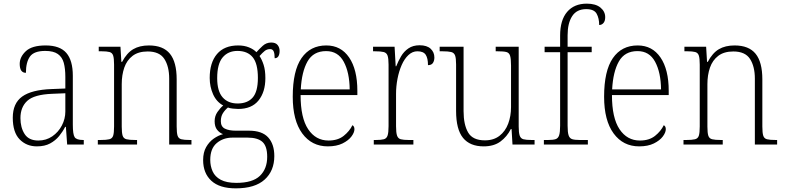

<svg xmlns="http://www.w3.org/2000/svg" viewBox="-20 -792 4304 1052"><path d="M182 10Q125 10 87.5 -28.5Q50 -67 50 -147Q50 -226 101.5 -263Q153 -300 262 -304L338 -307V-371Q338 -416 329.5 -447.5Q321 -479 297 -496Q273 -513 228 -513Q166 -513 144 -482Q122 -451 122 -393Q88 -393 88 -442Q88 -480 121.5 -511.5Q155 -543 230 -543Q308 -543 343.5 -502Q379 -461 379 -377V-109Q379 -56 389 -40.5Q399 -25 435 -25H439V0H348L341 -97H337Q324 -71 304 -46.5Q284 -22 254.5 -6Q225 10 182 10ZM190 -22Q233 -22 266.5 -45Q300 -68 319 -104.5Q338 -141 338 -181V-281L265 -278Q167 -274 129.5 -239.5Q92 -205 92 -145Q92 -93 115 -57.5Q138 -22 190 -22Z M516 0V-25H532Q563 -25 579 -29Q595 -33 600 -48.5Q605 -64 605 -99V-438Q605 -472 600 -487.5Q595 -503 580 -507Q565 -511 537 -511H521V-536H640L645 -453H649Q675 -502 710 -522.5Q745 -543 796 -543Q874 -543 911 -497.5Q948 -452 948 -357V-99Q948 -64 953 -48.5Q958 -33 973.5 -29Q989 -25 1020 -25H1029V0H907V-361Q907 -428 880.5 -469Q854 -510 789 -510Q738 -510 706.5 -486Q675 -462 661 -421.5Q647 -381 647 -331V-98Q647 -64 652 -48.5Q657 -33 673 -29Q689 -25 720 -25H731V0Z M1272 240Q1183 240 1138 198.5Q1093 157 1093 85Q1093 43 1109.5 14Q1126 -15 1151 -32.5Q1176 -50 1202 -57Q1183 -64 1169.5 -81Q1156 -98 1156 -128Q1156 -156 1171.5 -178.5Q1187 -201 1203 -214Q1166 -234 1147.5 -275.5Q1129 -317 1129 -365Q1129 -449 1169 -496Q1209 -543 1285 -543Q1318 -543 1344 -532.5Q1370 -522 1385 -506Q1399 -522 1419 -540.5Q1439 -559 1466 -559Q1490 -559 1501 -545.5Q1512 -532 1512 -513Q1512 -495 1505.5 -484Q1499 -473 1485 -473Q1485 -498 1479.5 -510.5Q1474 -523 1460 -523Q1443 -523 1430.5 -513Q1418 -503 1402 -485Q1415 -466 1424.5 -436.5Q1434 -407 1434 -364Q1434 -288 1396.5 -241.5Q1359 -195 1285 -195Q1274 -195 1255.5 -197Q1237 -199 1229 -203Q1213 -190 1201.5 -172Q1190 -154 1190 -128Q1190 -98 1212.5 -87Q1235 -76 1271 -76H1344Q1416 -76 1449.5 -39Q1483 -2 1483 63Q1483 144 1430 192Q1377 240 1272 240ZM1282 -225Q1336 -225 1364.5 -257.5Q1393 -290 1393 -365Q1393 -444 1364.5 -478.5Q1336 -513 1281 -513Q1230 -513 1200 -477.5Q1170 -442 1170 -364Q1170 -293 1199.5 -259Q1229 -225 1282 -225ZM1275 210Q1364 210 1404 171.5Q1444 133 1444 67Q1444 9 1418 -14.5Q1392 -38 1336 -38H1254Q1203 -38 1167.5 -8Q1132 22 1132 84Q1132 118 1145 147Q1158 176 1189.5 193Q1221 210 1275 210Z M1776 10Q1688 10 1636 -61Q1584 -132 1584 -262Q1584 -404 1632 -473.5Q1680 -543 1768 -543Q1848 -543 1893 -477Q1938 -411 1938 -294V-271H1627Q1627 -146 1668.5 -84Q1710 -22 1780 -22Q1831 -22 1863 -47.5Q1895 -73 1911 -106Q1922 -100 1922 -84Q1922 -66 1905.5 -44Q1889 -22 1856.5 -6Q1824 10 1776 10ZM1896 -302Q1895 -395 1863.5 -453.5Q1832 -512 1767 -512Q1697 -512 1665 -455.5Q1633 -399 1628 -302Z M2028 0V-25H2040Q2068 -25 2083 -29Q2098 -33 2103.5 -49Q2109 -65 2109 -101V-438Q2109 -472 2103.5 -487.5Q2098 -503 2082 -507Q2066 -511 2034 -511H2024V-536H2142L2148 -429H2151Q2162 -457 2177.5 -483.5Q2193 -510 2218 -527Q2243 -544 2279 -544Q2319 -544 2339.5 -525Q2360 -506 2360 -477Q2360 -459 2352 -447Q2344 -435 2325 -435Q2325 -473 2312.5 -492Q2300 -511 2267 -511Q2240 -511 2218 -490.5Q2196 -470 2181 -436Q2166 -402 2158 -360.5Q2150 -319 2150 -278V-100Q2150 -65 2155.5 -49Q2161 -33 2176 -29Q2191 -25 2219 -25H2245V0Z M2630 10Q2555 10 2517 -36.5Q2479 -83 2479 -184V-439Q2479 -473 2473.5 -488Q2468 -503 2452 -507Q2436 -511 2404 -511H2389V-536H2520V-183Q2520 -109 2545 -66Q2570 -23 2637 -23Q2685 -23 2717 -48Q2749 -73 2764.5 -114.5Q2780 -156 2780 -205V-433Q2780 -469 2775 -486Q2770 -503 2754.5 -507Q2739 -511 2706 -511H2696V-536H2822V-99Q2822 -65 2827.5 -49Q2833 -33 2848 -29Q2863 -25 2892 -25H2909V0H2788L2783 -85H2779Q2758 -43 2722 -16.5Q2686 10 2630 10Z M2960 0V-25H2984Q3010 -25 3024 -29.5Q3038 -34 3043.5 -50.5Q3049 -67 3049 -103V-506H2964V-536H3049V-597Q3049 -682 3087.5 -727Q3126 -772 3195 -772Q3244 -772 3270 -750.5Q3296 -729 3296 -698Q3296 -677 3286.5 -666Q3277 -655 3263 -655Q3263 -692 3249 -717Q3235 -742 3192 -742Q3140 -742 3115 -703.5Q3090 -665 3090 -599V-536H3222V-506H3090V-103Q3090 -67 3095.5 -50.5Q3101 -34 3115 -29.5Q3129 -25 3156 -25H3201V0Z M3482 10Q3394 10 3342 -61Q3290 -132 3290 -262Q3290 -404 3338 -473.5Q3386 -543 3474 -543Q3554 -543 3599 -477Q3644 -411 3644 -294V-271H3333Q3333 -146 3374.5 -84Q3416 -22 3486 -22Q3537 -22 3569 -47.5Q3601 -73 3617 -106Q3628 -100 3628 -84Q3628 -66 3611.5 -44Q3595 -22 3562.5 -6Q3530 10 3482 10ZM3602 -302Q3601 -395 3569.5 -453.5Q3538 -512 3473 -512Q3403 -512 3371 -455.5Q3339 -399 3334 -302Z M3725 0V-25H3741Q3772 -25 3788 -29Q3804 -33 3809 -48.5Q3814 -64 3814 -99V-438Q3814 -472 3809 -487.5Q3804 -503 3789 -507Q3774 -511 3746 -511H3730V-536H3849L3854 -453H3858Q3884 -502 3919 -522.5Q3954 -543 4005 -543Q4083 -543 4120 -497.5Q4157 -452 4157 -357V-99Q4157 -64 4162 -48.5Q4167 -33 4182.5 -29Q4198 -25 4229 -25H4238V0H4116V-361Q4116 -428 4089.5 -469Q4063 -510 3998 -510Q3947 -510 3915.5 -486Q3884 -462 3870 -421.5Q3856 -381 3856 -331V-98Q3856 -64 3861 -48.5Q3866 -33 3882 -29Q3898 -25 3929 -25H3940V0Z"/></svg>

Font: Noto Serif Armenian SemiCondensed ExtraLight
Style: Regular
Weight: 200
Width: 4
Designer: Monotype Design Team
Foundry: Monotype Imaging Inc.
Version: Version 2.008; ttfautohint (v1.8.4.7-5d5b)